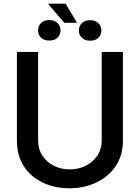

<svg xmlns="http://www.w3.org/2000/svg" viewBox="-20 -1008 756 1038"><path d="M529.8 -727.3H644.5V-248.2Q644.5 -166.9 604.9 -109.2Q565.3 -51.5 499.8 -20.8Q434.3 9.9 356.2 9.9Q275.6 9.9 211.1 -20.8Q146.7 -51.5 109 -109.2Q71.4 -166.9 71.4 -248.2V-727.3H186.1V-248.2Q186.1 -201.7 209.2 -166.5Q232.2 -131.4 271 -111.9Q309.7 -92.3 357.2 -92.3Q404.1 -92.3 443.4 -111.9Q482.6 -131.4 506.2 -166.5Q529.8 -201.7 529.8 -248.2ZM334.5 -988.3 396.7 -884.6H327.8L239 -988.3ZM185.7 -843.4Q185.7 -867.2 201.5 -883.3Q217.3 -899.5 246.1 -899.5Q275.2 -899.5 291.2 -883.3Q307.2 -867.2 307.2 -843.4Q307.2 -820.7 291.2 -804.7Q275.2 -788.7 246.1 -788.7Q217.3 -788.7 201.5 -804.7Q185.7 -820.7 185.7 -843.4ZM406.2 -843Q406.2 -866.5 422.2 -882.6Q438.2 -898.8 467.3 -898.8Q496.1 -898.8 512.1 -882.6Q528.1 -866.5 528.1 -843Q528.1 -820 512.1 -804Q496.1 -788 467.3 -788Q438.2 -788 422.2 -804Q406.2 -820 406.2 -843Z"/></svg>

Font: Interface Medium
Style: Regular
Weight: 500
Designer: Rasmus Andersson
Foundry: rsms
Version: Version 1.8